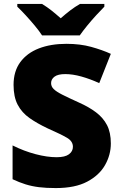

<svg xmlns="http://www.w3.org/2000/svg" viewBox="-20 -947 617 977"><path d="M544 -217Q544 -159 514.5 -107Q485 -55 423.5 -22.5Q362 10 264 10Q215 10 178.5 5.5Q142 1 110 -9Q78 -19 44 -35V-207Q102 -178 161 -162.5Q220 -147 268 -147Q311 -147 331 -162Q351 -177 351 -200Q351 -228 321.5 -245.5Q292 -263 222 -294Q169 -319 130 -346.5Q91 -374 70 -414Q49 -454 49 -515Q49 -584 83 -630.5Q117 -677 177.5 -700.5Q238 -724 318 -724Q388 -724 444 -708.5Q500 -693 544 -673L485 -524Q439 -545 394.5 -557.5Q350 -570 312 -570Q275 -570 257.5 -557Q240 -544 240 -524Q240 -507 253 -494Q266 -481 296.5 -465.5Q327 -450 380 -426Q432 -403 468.5 -375.5Q505 -348 524.5 -310.5Q544 -273 544 -217ZM194 -767Q179 -790 156.5 -817Q134 -844 110.5 -869.5Q87 -895 68 -913V-927H194Q220 -911 241.5 -894Q263 -877 289 -854Q315 -877 338 -894.5Q361 -912 387 -927H511V-913Q494 -896 470.5 -870.5Q447 -845 424.5 -817.5Q402 -790 386 -767Z"/></svg>

Font: Noto Sans Telugu Black
Style: Regular
Weight: 900
Designer: Jelle Bosma - Monotype Design Team
Foundry: Monotype Imaging Inc.
Version: Version 2.005; ttfautohint (v1.8.4.7-5d5b)